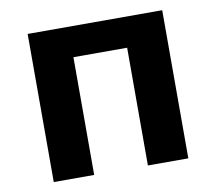

<svg xmlns="http://www.w3.org/2000/svg" viewBox="-66 -622 783 697"><g transform="rotate(-10 326.0 -273.0)"><path d="M78 -546H574V0H425V-434H227V0H78Z"/></g></svg>

Font: BC Sans
Style: Bold
Weight: 700
Designer: Monotype Design Team
Province of B.C.
Foundry: Monotype Imaging Inc.
Version: Version 2.000;GOOG;noto-source:20170915:90ef993387c0